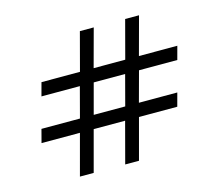

<svg xmlns="http://www.w3.org/2000/svg" viewBox="-102 -851 1124 983"><g transform="rotate(-15 460.0 -360.0)"><path d="M205.5 -0.5 263.5 -217H60L78.5 -287.5H282.5L325 -448H121.5L140.5 -518.5H344.5L398 -720H471.5L417 -518.5H584.5L638 -720H711.5L657 -518.5H860.5L841.5 -448H638.5L595 -287.5H798.5L779.5 -217H576.5L518.5 -0.5H445.5L503 -217H336.5L278.5 -0.5ZM355.5 -287.5H522.5L565 -448H398.5Z"/></g></svg>

Font: Manrope ExtraLight
Style: Regular
Weight: 400
Version: Version 4.504